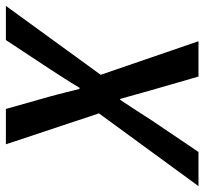

<svg xmlns="http://www.w3.org/2000/svg" viewBox="-77 -653 694 652"><g transform="rotate(-90 270.0 -327.0)"><path d="M-36 0 211 -338 106 -654H226L269 -502Q275 -480 281 -456Q287 -432 294 -404H298Q315 -433 331 -457.5Q347 -482 361 -504L460 -654H576L342 -332L456 0H336L289 -163Q282 -188 275 -213Q268 -238 260 -266H257Q238 -238 221.5 -212Q205 -186 188 -160L80 0Z"/></g></svg>

Font: Source Sans 3 Semibold
Style: Italic
Weight: 600
Italic angle: -11°
Designer: Paul D. Hunt
Foundry: Adobe
Version: Version 3.052;hotconv 1.1.0;makeotfexe 2.6.0